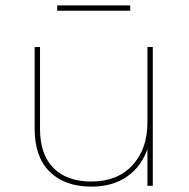

<svg xmlns="http://www.w3.org/2000/svg" viewBox="-20 -692 704 715"><path d="M321 3Q221 3 165 -52.5Q109 -108 109 -212V-517H129V-212Q129 -117 179 -66.5Q229 -16 320 -16Q417 -16 473 -76.5Q529 -137 529 -236V-517H549V0H529V-146L531 -143Q509 -74 454.5 -35.5Q400 3 321 3ZM193 -672H465V-652H193Z"/></svg>

Font: Montserrat
Style: Regular
Weight: 400
Designer: Julieta Ulanovsky
Foundry: Julieta Ulanovsky
Version: Version 8.000